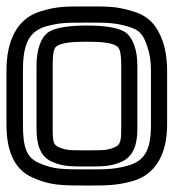

<svg xmlns="http://www.w3.org/2000/svg" viewBox="-22 -539 537 594"><path d="M495 -321C495 -355 490 -386 482 -410C465 -457 441 -489 389 -504C338 -520 309 -519 247 -519C184 -519 155 -520 104 -504C29 -482 -2 -410 -2 -321V-153C-2 -78 19 -17 76 9C131 35 170 35 247 35C308 35 339 35 389 21C462 0 495 -66 495 -153V-321ZM445 -321V-153C445 -77 427 -42 375 -27C332 -15 308 -15 247 -15C170 -15 142 -15 96 -36C59 -53 49 -86 49 -153V-321C49 -400 66 -441 119 -457C162 -469 183 -469 247 -469C310 -469 331 -469 374 -457C411 -446 421 -433 434 -394C441 -374 445 -351 445 -321ZM353 -140C353 -103 350 -91 334 -84C309 -73 295 -74 247 -74C198 -74 184 -73 159 -84C143 -91 141 -103 141 -140V-336C141 -377 145 -392 155 -397C169 -406 197 -410 247 -410C296 -410 324 -406 338 -397C348 -392 353 -377 353 -336V-140ZM403 -140V-336C403 -385 389 -425 363 -441C341 -454 300 -460 247 -460C193 -460 152 -454 130 -441C104 -425 91 -385 91 -336V-140C91 -97 100 -56 138 -39C174 -23 200 -24 247 -24C293 -24 319 -23 355 -39C393 -56 403 -97 403 -140Z"/></svg>

Font: Gamestation DisplayOutline
Style: Regular
Weight: 400
Designer: Jonas Hecksher
Foundry: Jonas Hecksher, Playtypeª, e-types AS
Version: Version 1.003